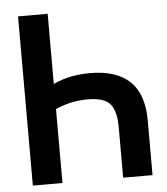

<svg xmlns="http://www.w3.org/2000/svg" viewBox="-52 -760 703 807"><g transform="rotate(-5 300.0 -357.0)"><path d="M179 -714V-418Q218 -436 256 -443Q294 -450 335 -450Q445 -450 502 -396Q559 -342 559 -231V0H435V-213Q435 -282 409.5 -311.5Q384 -341 315 -341Q244 -341 179 -312V0H54V-714Z"/></g></svg>

Font: Noto Sans Mono SemiBold
Style: Regular
Weight: 600
Designer: Monotype Design Team
Foundry: Monotype Imaging Inc.
Version: Version 2.014; ttfautohint (v1.8.4.7-5d5b)